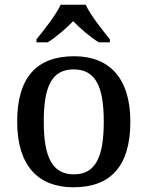

<svg xmlns="http://www.w3.org/2000/svg" viewBox="-20 -786 627 816"><path d="M135 -619V-606H183C218 -628 261 -665 291 -696C321 -665 364 -628 400 -606H447V-619C416 -657 365 -721 344 -766H238C217 -721 166 -657 135 -619ZM292 10C451 10 534 -81 534 -269C534 -456 443 -547 295 -547C135 -547 53 -456 53 -269C53 -81 143 10 292 10ZM294 -45C200 -45 166 -122 166 -269C166 -417 199 -491 293 -491C387 -491 421 -417 421 -269C421 -122 388 -45 294 -45Z"/></svg>

Font: Noto Serif Malayalam Medium
Style: Regular
Weight: 500
Designer: Indian type Foundry, Jelle Bosma, Monotype Design Team
Foundry: Monotype Imaging Inc.
Version: Version 2.104